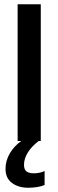

<svg xmlns="http://www.w3.org/2000/svg" viewBox="-20 -664 275 904"><path d="M190 141V207Q177 213 156 216.5Q135 220 113 220Q67 220 36.5 197.5Q6 175 6 131Q6 93 26 58.5Q46 24 80 0H63V-644H172V0H162Q129 25 111 54Q93 83 93 112Q93 134 104.5 143Q116 152 140 152Q153 152 167 149Q181 146 190 141Z"/></svg>

Font: Kanit
Style: Regular
Weight: 400
Designer: Katatrad Team
Foundry: Cadson Demak
Version: Version 1.001